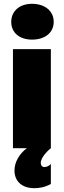

<svg xmlns="http://www.w3.org/2000/svg" viewBox="-20 -778 335 1008"><path d="M148 -570C217 -570 262 -607 262 -663C262 -720 216 -758 148 -758C83 -758 39 -720 39 -663C39 -607 82 -570 148 -570ZM48 0H121C82 29 56 73 56 117C56 175 97 210 160 210C186 210 216 205 247 188V83C238 93 225 99 213 99C201 99 194 90 194 77C194 47 236 8 247 0V-520H48Z"/></svg>

Font: Fixel Text Black
Style: Regular
Weight: 900
Width: 4
Designer: AlfaBravo + MacPaw
Foundry: Kyrylo Tkachov, Marchela Mozhyna, Serhii Makarenko, Maria Weinstein, Zakhar Kryvoshyya
Version: Version 1.211